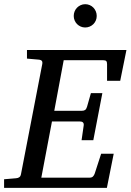

<svg xmlns="http://www.w3.org/2000/svg" viewBox="-35 -914 635 934"><path d="M549.8 -521H485.8V-602.1Q485.8 -612.8 481.9 -616.9Q478 -621.1 466.8 -621.1H274.9L229 -375H362.8Q373.5 -375 379.2 -379.2Q384.8 -383.3 388.2 -394L407.2 -460.9H462.9L418.9 -231.9H361.8L372.1 -303.2Q375 -323.2 353 -323.2H217.8L166 -49.8H400.9Q411.6 -49.8 417.2 -55.4Q422.9 -61 425.8 -69.8L457 -166H518.1L484.9 0H-15.1V-42L43 -46.9Q64 -48.3 66.9 -65.9L170.9 -604Q172.4 -612.3 168.5 -617.7Q164.6 -623 151.9 -624L96.2 -628.9V-670.9H580.1ZM435.5 -836.4Q435.5 -824.7 431.2 -814.5Q426.8 -804.2 419.2 -796.6Q411.6 -789.1 401.4 -784.7Q391.1 -780.3 379.4 -780.3Q367.7 -780.3 357.7 -784.7Q347.7 -789.1 340.1 -796.6Q332.5 -804.2 328.1 -814.5Q323.7 -824.7 323.7 -836.4Q323.7 -848.1 327.9 -858.4Q332 -868.7 339.6 -876.5Q347.2 -884.3 357.4 -888.9Q367.7 -893.6 379.4 -893.6Q391.1 -893.6 401.4 -889.2Q411.6 -884.8 419.2 -877Q426.8 -869.1 431.2 -858.6Q435.5 -848.1 435.5 -836.4Z"/></svg>

Font: Charis SIL APac
Style: Italic
Weight: 400
Italic angle: -11°
Foundry: SIL International
Version: Version 5.000